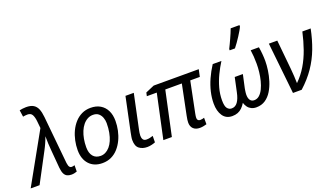

<svg xmlns="http://www.w3.org/2000/svg" viewBox="-123 -1341 3264 1886"><g transform="rotate(-20 1509.0 -398.0)"><path d="M373 10Q346 10 327 0.5Q308 -9 297 -31.5Q286 -54 282 -93L266 -282Q263 -314 261 -354.5Q259 -395 259 -432Q253 -415 246.5 -398.5Q240 -382 233 -366.5Q226 -351 218.5 -335.5Q211 -320 203 -305L41 0H-52L241 -525L234 -595Q230 -639 216 -666Q202 -693 167 -693Q154 -693 142 -691.5Q130 -690 119 -688L109 -758Q123 -761 141 -763.5Q159 -766 177 -766Q226 -766 254 -749Q282 -732 296 -698.5Q310 -665 315 -613L364 -114Q366 -98 370 -86Q374 -74 381.5 -67.5Q389 -61 399 -61Q405 -61 414 -62.5Q423 -64 431 -67L430 -1Q420 3 404 6.5Q388 10 373 10Z M698 8Q611 8 560.5 -46.5Q510 -101 510 -195Q510 -244 520.5 -294Q531 -344 552 -388.5Q573 -433 604.5 -468Q636 -503 677.5 -523Q719 -543 770 -543Q829 -543 871 -518Q913 -493 935.5 -447.5Q958 -402 958 -339Q958 -290 947.5 -240.5Q937 -191 916 -146.5Q895 -102 864 -67Q833 -32 791.5 -12Q750 8 698 8ZM705 -65Q732 -65 756.5 -77.5Q781 -90 801.5 -113.5Q822 -137 837 -171.5Q852 -206 860.5 -250.5Q869 -295 869 -348Q869 -377 859 -405Q849 -433 827.5 -451.5Q806 -470 769 -470Q738 -470 711.5 -455.5Q685 -441 664 -415.5Q643 -390 628.5 -355Q614 -320 606.5 -279Q599 -238 599 -193Q599 -132 626.5 -98.5Q654 -65 705 -65Z M1165 10Q1115 10 1081.5 -15.5Q1048 -41 1048 -105Q1048 -121 1051.5 -139.5Q1055 -158 1059 -180L1134 -536H1221L1145 -177Q1142 -163 1139.5 -147Q1137 -131 1137 -117Q1137 -93 1147.5 -77.5Q1158 -62 1184 -62Q1201 -62 1216.5 -65.5Q1232 -69 1251 -75L1250 -8Q1237 -2 1212.5 4Q1188 10 1165 10Z M1715 10Q1671 10 1647 -13.5Q1623 -37 1623 -77Q1623 -90 1625 -106.5Q1627 -123 1632 -147L1696 -461H1523L1424 0H1335L1434 -461H1330L1338 -497L1429 -536H1900L1884 -461H1784L1719 -140Q1716 -127 1714.5 -114Q1713 -101 1713 -94Q1713 -79 1721 -70.5Q1729 -62 1744 -62Q1756 -62 1767 -64.5Q1778 -67 1786 -70V-2Q1772 2 1753.5 6Q1735 10 1715 10Z M2054 10Q1989 10 1955.5 -39.5Q1922 -89 1922 -168Q1922 -227 1936.5 -289Q1951 -351 1979 -413.5Q2007 -476 2046 -536H2137Q2103 -482 2074 -422Q2045 -362 2027.5 -298.5Q2010 -235 2010 -170Q2010 -109 2028 -86Q2046 -63 2074 -63Q2112 -63 2136.5 -97Q2161 -131 2174 -194L2206 -343H2291L2261 -206Q2259 -194 2257 -182Q2255 -170 2254 -159Q2253 -148 2253 -140Q2253 -103 2267.5 -83Q2282 -63 2309 -63Q2340 -63 2363.5 -84Q2387 -105 2404 -140Q2421 -175 2432 -218Q2443 -261 2448 -306Q2453 -351 2453 -391Q2453 -431 2450.5 -467Q2448 -503 2443 -536H2529Q2535 -502 2538.5 -463Q2542 -424 2542 -389Q2542 -346 2534.5 -292.5Q2527 -239 2510.5 -186Q2494 -133 2467 -88.5Q2440 -44 2400 -17Q2360 10 2305 10Q2276 10 2253.5 -1Q2231 -12 2216.5 -31.5Q2202 -51 2194 -77Q2177 -49 2157 -29.5Q2137 -10 2111.5 0Q2086 10 2054 10ZM2249 -620Q2258 -638 2269.5 -662Q2281 -686 2292.5 -711.5Q2304 -737 2314.5 -761.5Q2325 -786 2332 -806H2424V-792Q2418 -777 2404.5 -754Q2391 -731 2374 -704.5Q2357 -678 2338.5 -652Q2320 -626 2304 -606H2249Z M2690 0 2633 -536H2721L2751 -230Q2755 -190 2757 -152.5Q2759 -115 2760 -77Q2820 -136 2862 -206.5Q2904 -277 2933 -359.5Q2962 -442 2983 -536H3070Q3048 -427 3012.5 -333.5Q2977 -240 2921 -158Q2865 -76 2781 0Z"/></g></svg>

Font: Noto Sans Display
Style: Italic
Weight: 400
Italic angle: -12°
Designer: Monotype Design Team
Foundry: Monotype Imaging Inc.
Version: Version 2.003